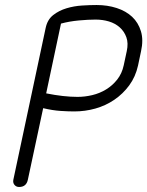

<svg xmlns="http://www.w3.org/2000/svg" viewBox="-20 -745 587 765"><path d="M530 -484Q520 -439 495 -405Q470 -371 435.5 -347.5Q401 -324 360 -312.5Q319 -301 276 -301Q253 -301 221.5 -303Q190 -305 152 -314L91 -29Q85 0 56 0Q45 0 38 -8Q31 -16 33 -28L162 -634Q169 -667 192 -685Q215 -703 245 -712Q275 -721 307 -723Q339 -725 365 -725Q408 -725 445 -713Q482 -701 506.5 -678Q531 -655 541.5 -620.5Q552 -586 542 -541ZM485 -541Q492 -573 483.5 -596.5Q475 -620 457 -636Q439 -652 414 -659.5Q389 -667 361 -667Q332 -667 294 -663.5Q256 -660 223 -651L164 -373Q234 -359 289 -359Q318 -359 347.5 -366Q377 -373 402.5 -388.5Q428 -404 447 -428Q466 -452 473 -485Z"/></svg>

Font: VDS
Style: Thin Italic
Weight: 100
Width: 0
Designer: artmaker
Foundry: artmaker
Version: Version 1.000 2012 initial release